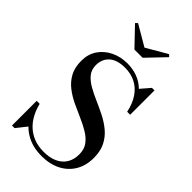

<svg xmlns="http://www.w3.org/2000/svg" viewBox="-294 -1071 1177 1177"><g transform="rotate(45 295.0 -482.5)"><path d="M319 14.5Q258 14.5 212 -4.8Q166 -24 134 -57L81 10H58.5V-204H84.5Q94 -164.5 112.2 -129.8Q130.5 -95 158.2 -68.8Q186 -42.5 223.8 -27.8Q261.5 -13 310 -13Q361.5 -13 398.5 -30Q435.5 -47 455.5 -79Q475.5 -111 475.5 -157Q475.5 -200 454.2 -229.2Q433 -258.5 397.2 -280Q361.5 -301.5 319.2 -319.8Q277 -338 234.5 -358.2Q192 -378.5 156.5 -406.2Q121 -434 99.5 -473.8Q78 -513.5 78 -571Q78 -628.5 106.5 -670.8Q135 -713 183.2 -736.5Q231.5 -760 289.5 -760Q337 -760 377.8 -744.8Q418.5 -729.5 449.5 -699L502 -760H524V-549H498Q485.5 -609 457.5 -649.8Q429.5 -690.5 389 -710.8Q348.5 -731 298.5 -731Q230.5 -731 195.2 -699.5Q160 -668 160 -616Q160 -577 181.2 -550.2Q202.5 -523.5 237.8 -503.2Q273 -483 315 -464.8Q357 -446.5 399 -425.5Q441 -404.5 476.2 -375.5Q511.5 -346.5 532.8 -305Q554 -263.5 554 -204Q554 -138 524.8 -88.8Q495.5 -39.5 442.5 -12.5Q389.5 14.5 319 14.5ZM260 -850 147.5 -967.5 161 -980.5 295 -902 430 -980.5 443.5 -967.5 331 -850Z"/></g></svg>

Font: Bodoni Moda 9pt Medium
Style: Regular
Weight: 500
Designer: Owen Earl
Foundry: indestructible type
Version: Version 2.005